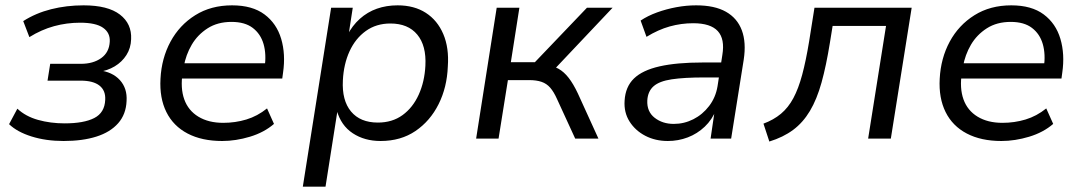

<svg xmlns="http://www.w3.org/2000/svg" viewBox="-20 -519 4052 719"><path d="M218 9Q152 9 98 -8Q44 -25 14 -54L45 -112Q76 -83 122.5 -70Q169 -57 222 -57Q294 -57 333 -77Q372 -97 374 -145Q376 -180 352.5 -198.5Q329 -217 282 -217H158L168 -280H283Q329 -280 359 -301.5Q389 -323 391 -363Q393 -396 366 -415Q339 -434 280 -434Q230 -434 182.5 -421Q135 -408 90 -380L67 -440Q114 -470 171.5 -484.5Q229 -499 293 -499Q384 -499 429 -464.5Q474 -430 471 -372Q470 -339 453.5 -313Q437 -287 409.5 -270.5Q382 -254 346 -249L349 -256Q401 -250 429 -219Q457 -188 454 -141Q452 -91 422.5 -57.5Q393 -24 341 -7.5Q289 9 218 9Z M812 9Q736 9 682.5 -19Q629 -47 603 -99.5Q577 -152 581 -224Q585 -301 618.5 -363Q652 -425 711 -462Q770 -499 849 -499Q925 -499 970.5 -465Q1016 -431 1033 -373.5Q1050 -316 1040 -247L1037 -225H644L653 -282H991L971 -266Q978 -316 967 -354Q956 -392 926.5 -414.5Q897 -437 847 -437Q795 -437 757.5 -413Q720 -389 698 -351.5Q676 -314 668 -269L664 -247Q655 -189 670 -147Q685 -105 723 -82Q761 -59 816 -59Q861 -59 902.5 -71.5Q944 -84 980 -113L1006 -55Q969 -23 916 -7Q863 9 812 9Z M1114 180 1220 -490H1301L1285 -386H1280Q1299 -423 1327.5 -448.5Q1356 -474 1391.5 -486.5Q1427 -499 1469 -499Q1531 -499 1574.5 -471Q1618 -443 1640 -391.5Q1662 -340 1657 -270Q1654 -192 1622.5 -129Q1591 -66 1536 -28.5Q1481 9 1405 9Q1345 9 1301 -20Q1257 -49 1241 -106H1244L1199 180ZM1395 -60Q1449 -60 1487.5 -88Q1526 -116 1548 -164.5Q1570 -213 1573 -273Q1577 -348 1542.5 -389.5Q1508 -431 1442 -431Q1389 -431 1350 -403Q1311 -375 1289 -327Q1267 -279 1264 -218Q1260 -143 1294.5 -101.5Q1329 -60 1395 -60Z M1763 0 1840 -490H1925L1893 -286H1983L2178 -490H2274L2049 -252L2024 -275Q2051 -273 2071.5 -261.5Q2092 -250 2109.5 -227.5Q2127 -205 2144 -169L2221 0H2134L2066 -148Q2054 -175 2040.5 -190.5Q2027 -206 2008 -212.5Q1989 -219 1962 -219H1882L1847 0Z M2481 9Q2434 9 2396.5 -10.5Q2359 -30 2337.5 -64Q2316 -98 2319 -142Q2322 -194 2354 -225Q2386 -256 2450 -270.5Q2514 -285 2611 -285H2693L2684 -229H2618Q2542 -229 2495.5 -222Q2449 -215 2427.5 -196Q2406 -177 2404 -143Q2402 -101 2431.5 -78Q2461 -55 2503 -55Q2542 -55 2576.5 -72.5Q2611 -90 2635.5 -122Q2660 -154 2667 -196L2685 -313Q2695 -373 2668 -402.5Q2641 -432 2576 -432Q2531 -432 2488 -420Q2445 -408 2401 -381L2379 -442Q2406 -460 2440.5 -472.5Q2475 -485 2512.5 -492Q2550 -499 2587 -499Q2656 -499 2698.5 -475Q2741 -451 2758 -405.5Q2775 -360 2765 -295L2718 0H2641L2657 -109H2662Q2647 -71 2619 -44.5Q2591 -18 2555.5 -4.5Q2520 9 2481 9Z M2861 11 2839 -56Q2877 -70 2904.5 -93Q2932 -116 2951 -151.5Q2970 -187 2984 -239Q2998 -291 3010 -364L3030 -490H3394L3316 0H3231L3298 -422H3098L3088 -360Q3074 -273 3056.5 -210Q3039 -147 3013 -103.5Q2987 -60 2950 -32.5Q2913 -5 2861 11Z M3730 9Q3654 9 3600.5 -19Q3547 -47 3521 -99.5Q3495 -152 3499 -224Q3503 -301 3536.5 -363Q3570 -425 3629 -462Q3688 -499 3767 -499Q3843 -499 3888.5 -465Q3934 -431 3951 -373.5Q3968 -316 3958 -247L3955 -225H3562L3571 -282H3909L3889 -266Q3896 -316 3885 -354Q3874 -392 3844.5 -414.5Q3815 -437 3765 -437Q3713 -437 3675.5 -413Q3638 -389 3616 -351.5Q3594 -314 3586 -269L3582 -247Q3573 -189 3588 -147Q3603 -105 3641 -82Q3679 -59 3734 -59Q3779 -59 3820.5 -71.5Q3862 -84 3898 -113L3924 -55Q3887 -23 3834 -7Q3781 9 3730 9Z"/></svg>

Font: Nunito Sans 10pt
Style: Italic
Weight: 400
Italic angle: -9°
Designer: Vernon Adams
Foundry: Vernon Adams
Version: Version 3.101;gftools[0.9.27]